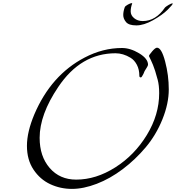

<svg xmlns="http://www.w3.org/2000/svg" viewBox="-20 -1196 1136 1240"><path d="M202 -458Q310 -711 526 -824Q644 -886 768 -886Q822 -886 879 -851.5Q936 -817 936 -778Q936 -772 927 -758Q918 -744 914 -737Q912 -730 906 -718Q895 -696 890 -696Q880 -696 880 -706Q880 -747 864 -777.5Q848 -808 823 -823Q775 -852 726 -852Q502 -852 356 -634Q236 -456 236 -306Q236 -186 301 -111Q366 -36 472 -36Q600 -36 724.5 -115Q849 -194 928.5 -324.5Q1008 -455 1008 -594Q1008 -645 998.5 -680.5Q989 -716 982 -738Q975 -760 968 -777Q961 -794 955 -806.5Q949 -819 942 -834Q942 -840 962.5 -864Q983 -888 994 -888Q1023 -888 1046.5 -799Q1070 -710 1070 -618.5Q1070 -527 1029 -425.5Q988 -324 921 -244.5Q854 -165 772.5 -103.5Q691 -42 605 -9Q519 24 444.5 24Q370 24 304.5 -6.5Q239 -37 196.5 -100.5Q154 -164 154 -254Q154 -344 202 -458ZM834 -1174Q824 -1148 824 -1122.5Q824 -1097 846.5 -1078.5Q869 -1060 902 -1060Q986 -1060 1046 -1148Q1051 -1153 1068 -1163.5Q1085 -1174 1094 -1174H1096Q1096 -1166 1062 -1132.5Q1028 -1099 968.5 -1065.5Q909 -1032 860.5 -1032Q812 -1032 794 -1053.5Q776 -1075 776 -1099Q776 -1123 786 -1150Q789 -1157 806 -1166.5Q823 -1176 832 -1176Z"/></svg>

Font: Miama
Style: Regular
Weight: 400
Italic angle: 16.5°
Designer: Linus Romer
Foundry: Linus Romer
Version: 0.32